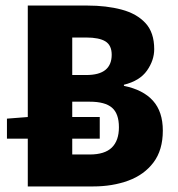

<svg xmlns="http://www.w3.org/2000/svg" viewBox="-20 -671 640 691"><path d="M80 0V-651H295Q363 -651 417.5 -636.5Q472 -622 503.5 -588Q535 -554 535 -494Q535 -454 509 -417Q483 -380 426 -366V-362Q495 -348 530.5 -308.5Q566 -269 566 -201Q566 -131 532.5 -86.5Q499 -42 442 -21Q385 0 315 0ZM5 -172V-244L82 -250H339V-172ZM240 -115H303Q357 -115 382.5 -140Q408 -165 408 -213Q408 -262 383 -283.5Q358 -305 303 -305H240ZM240 -401H290Q337 -401 359.5 -419.5Q382 -438 382 -474Q382 -508 359.5 -522Q337 -536 290 -536H240Z"/></svg>

Font: Source Code Pro ExtraBold
Style: Regular
Weight: 800
Monospace: yes
Designer: Paul D. Hunt, Teo Tuominen
Foundry: Adobe Systems Incorporated
Version: Version 1.018;hotconv 1.0.116;makeotfexe 2.5.65601